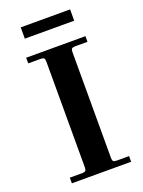

<svg xmlns="http://www.w3.org/2000/svg" viewBox="-162 -949 764 1023"><g transform="rotate(-20 220.0 -437.0)"><path d="M62 0H398V-32H328C318.7 -32 312.3 -33.7 309 -37C305.7 -40.3 304 -46.7 304 -56V-656C304 -665.3 305.7 -671.7 309 -675C312.3 -678.3 318.7 -680 328 -680H398V-712H62V-680H132C141.3 -680 147.7 -678.3 151 -675C154.3 -671.7 156 -665.3 156 -656V-56C156 -46.7 154.3 -40.3 151 -37C147.7 -33.7 141.3 -32 132 -32H62ZM90 -810H370V-874H90Z"/></g></svg>

Font: Km Standard TT
Style: Bold
Weight: 700
Designer: Alexey Kryukov <alexios@thessalonica.org.ru>
Version: Version 2.0.2